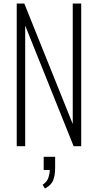

<svg xmlns="http://www.w3.org/2000/svg" viewBox="-20 -830 555 1090"><path d="M75 0V-810H118L393 -126V-810H441V0H398L123 -685V0ZM235 240 222 219Q248 202 255.5 176.5Q263 151 263 135H228V60H293V122Q293 168 281 195.5Q269 223 235 240Z"/></svg>

Font: Oswald ExtraLight
Style: Regular
Weight: 250
Designer: Vernon Adams
Foundry: Vernon Adams
Version: Version 4.103;gftools[0.9.33.dev8+g029e19f]